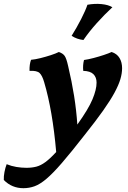

<svg xmlns="http://www.w3.org/2000/svg" viewBox="-142 -740 673 1008"><path d="M167 -467Q188 -460 197.5 -446.5Q207 -433 216 -392Q235 -312 247 -236.5Q259 -161 264 -86Q322 -167 343.5 -218.5Q365 -270 365 -306Q365 -334 348.5 -350.5Q332 -367 295 -368Q292 -398 299 -425Q321 -428 349.5 -435.5Q378 -443 403.5 -451.5Q429 -460 444 -467Q472 -458 485.5 -435.5Q499 -413 499 -382Q499 -355 490 -324.5Q481 -294 459.5 -254Q438 -214 399.5 -159.5Q361 -105 302 -31Q231 60 183 115.5Q135 171 101 199.5Q67 228 39 238Q11 248 -19 248Q-80 248 -122 205Q-123 186 -118.5 163Q-114 140 -107 122Q-83 132 -56 136.5Q-29 141 -3 141Q25 141 48.5 135Q72 129 97 110.5Q122 92 153 58Q134 -160 90 -308Q80 -343 66 -356.5Q52 -370 13 -368Q12 -402 21 -426Q43 -428 71 -435Q99 -442 125 -450.5Q151 -459 167 -467ZM317 -715Q355 -722 391 -718.5Q427 -715 448 -702Q406 -663 366 -618.5Q326 -574 296 -530Q261 -534 234 -552Q261 -595 284 -640Q307 -685 317 -715Z"/></svg>

Font: Vollkorn
Style: Bold Italic
Weight: 700
Italic angle: -11°
Designer: Friedrich Althausen
Foundry: Friedrich Althausen
Version: Version 5.000; ttfautohint (v1.8.3)